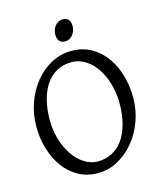

<svg xmlns="http://www.w3.org/2000/svg" viewBox="-119 -887 839 990"><g transform="rotate(-15 300.0 -392.5)"><path d="M481 -307.1Q481 -340.8 474.9 -373.8Q468.8 -406.7 457.5 -436.3Q446.3 -465.8 429.9 -491Q413.6 -516.1 393.1 -534.4Q372.6 -552.7 348.1 -563.2Q323.7 -573.7 295.9 -573.7Q252.4 -573.7 218 -555.4Q183.6 -537.1 159.9 -503.2Q136.2 -469.2 123.5 -420.9Q110.8 -372.6 110.8 -313Q110.8 -258.3 125.7 -209.5Q140.6 -160.6 165.8 -123.8Q190.9 -86.9 224.6 -65.4Q258.3 -43.9 295.9 -43.9Q336.4 -43.9 370.4 -60.8Q404.3 -77.6 429 -110.8Q453.6 -144 467.3 -193.4Q481 -242.7 481 -307.1ZM556.6 -315.9Q556.6 -249.5 534.7 -189.7Q512.7 -129.9 474.9 -84.5Q437 -39.1 387.2 -12.2Q337.4 14.6 281.7 14.6Q223.1 14.6 177.2 -11.2Q131.3 -37.1 99.9 -80.6Q68.4 -124 51.8 -180.7Q35.2 -237.3 35.2 -298.8Q35.2 -365.2 56.6 -425.3Q78.1 -485.4 115.2 -530.8Q152.3 -576.2 202.4 -603Q252.4 -629.9 310.1 -629.9Q370.6 -629.9 416.5 -603.3Q462.4 -576.7 493.7 -532.7Q524.9 -488.8 540.8 -432.1Q556.6 -375.5 556.6 -315.9ZM350.1 -752.4Q350.1 -738.8 345.7 -726.6Q341.3 -714.4 333.7 -705.3Q326.2 -696.3 315.9 -690.9Q305.7 -685.5 293.5 -685.5Q271.5 -685.5 262 -697.8Q252.4 -710 252.4 -732.4Q252.4 -746.1 256.8 -758.3Q261.2 -770.5 269 -779.5Q276.9 -788.6 286.9 -793.7Q296.9 -798.8 308.6 -798.8Q350.1 -798.8 350.1 -752.4Z"/></g></svg>

Font: Noto Serif Devanagari
Style: Regular
Weight: 400
Designer: Monotype Design Team
Foundry: Monotype Imaging Inc.
Version: Version 1.01